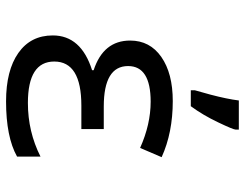

<svg xmlns="http://www.w3.org/2000/svg" viewBox="-108 -698 816 640"><g transform="rotate(90 300.0 -378.0)"><path d="M410.2 -315.9V-241.2H332Q185.1 -241.2 185.1 -150.9Q185.1 -63 323.2 -63Q418.9 -63 502 -105V-26.9Q436.5 9.8 317.9 9.8Q214.8 9.8 156.5 -31.2Q98.1 -72.3 98.1 -146Q98.1 -240.2 213.9 -276.9V-282.2Q115.2 -314.5 115.2 -403.8Q115.2 -469.7 169.9 -507.8Q224.6 -545.9 316.9 -545.9Q422.4 -545.9 503.9 -508.8L473.1 -437Q394.5 -472.2 318.8 -472.2Q200.2 -472.2 200.2 -397Q200.2 -315.9 335 -315.9ZM280.8 -619.1 295.4 -671.4Q310.1 -727.1 314.9 -766.1H412.1V-755.9Q412.1 -748 387.9 -697.3Q363.8 -646.5 334 -606H280.8Z"/></g></svg>

Font: Droid Sans Mono
Style: Regular
Weight: 400
Monospace: yes
Foundry: Ascender Corporation
Version: Version 1.00 build 112